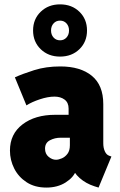

<svg xmlns="http://www.w3.org/2000/svg" viewBox="-20 -848 548 876"><path d="M191.4 7.8Q138.7 7.8 101.6 -16.4Q64.5 -40.5 44.9 -79.1Q25.4 -117.7 25.4 -161.1Q25.4 -236.8 82.8 -280.5Q140.1 -324.2 231.4 -324.2H315.4V-219.7H256.8Q230 -219.7 207.8 -208Q185.5 -196.3 185.5 -169.9Q185.5 -146 201.7 -132.6Q217.8 -119.1 235.4 -119.1Q247.1 -119.1 262 -125.5Q276.9 -131.8 287.8 -146.2Q298.8 -160.6 298.8 -185.5V-254.9L293 -274.4V-352.5Q293 -379.9 274.7 -393.6Q256.3 -407.2 228.5 -407.2Q198.7 -407.2 161.9 -395Q125 -382.8 100.6 -367.2L47.9 -495.1Q83 -511.2 136.5 -528.1Q189.9 -544.9 254.9 -544.9Q346.7 -544.9 398.9 -502.2Q451.2 -459.5 451.2 -373V-194.3Q451.2 -173.3 458.3 -157.7Q465.3 -142.1 477.5 -137.7L488.3 -133.8L429.7 7.8L411.1 2Q371.6 -10.7 343.3 -35.9Q314.9 -61 309.6 -88.9L351.6 -58.6H275.4L327.1 -70.3Q316.4 -39.1 279.5 -15.6Q242.7 7.8 191.4 7.8ZM253.9 -589.8Q200.7 -589.8 165.8 -623.5Q130.9 -657.2 130.9 -709Q130.9 -760.7 165.8 -794.4Q200.7 -828.1 253.9 -828.1Q307.6 -828.1 342.3 -794.4Q377 -760.7 377 -709Q377 -657.2 342.3 -623.5Q307.6 -589.8 253.9 -589.8ZM253.9 -664.1Q272 -664.1 283.4 -676.8Q294.9 -689.5 294.9 -709Q294.9 -728.5 283.4 -741.2Q272 -753.9 253.9 -753.9Q235.8 -753.9 224.4 -741.2Q212.9 -728.5 212.9 -709Q212.9 -689.5 224.4 -676.8Q235.8 -664.1 253.9 -664.1Z"/></svg>

Font: Reddit Sans Condensed Black
Style: Regular
Weight: 900
Designer: Stephen Hutchings
Foundry: Reddit
Version: Version 1.014